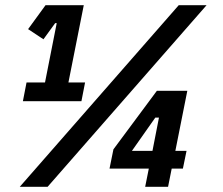

<svg xmlns="http://www.w3.org/2000/svg" viewBox="-20 -718 858 738"><path d="M293 -329H68L82 -401H153L198 -629H192L147 -567L88 -606L155 -698H302L243 -401H307ZM56 0 667 -698H774L163 0ZM626 0H538L552 -70H401L416 -144L583 -369H700L654 -138H697L683 -70H640ZM566 -138 591 -266H577L487 -138Z"/></svg>

Font: IBM Plex Sans Condensed
Style: Bold Italic
Weight: 700
Width: 3
Italic angle: -11.31°
Designer: Mike Abbink, Paul van der Laan, Pieter van Rosmalen
Foundry: Bold Monday
Version: Version 3.201